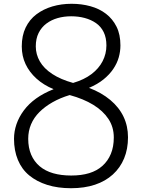

<svg xmlns="http://www.w3.org/2000/svg" viewBox="-20 -975 750 1014"><path d="M355 19Q285 19 229.5 1.5Q174 -16 134.5 -48.5Q95 -81 74.5 -130.5Q54 -180 54 -242Q54 -281 67 -319Q80 -357 106 -392Q132 -427 171 -455Q210 -483 263 -504Q210 -526 172.5 -560Q135 -594 115 -636.5Q95 -679 95 -730Q95 -787 115.5 -829.5Q136 -872 172.5 -899.5Q209 -927 256.5 -941Q304 -955 358 -955Q411 -955 458 -942Q505 -929 540 -902Q575 -875 595.5 -834Q616 -793 616 -735Q616 -703 607 -671.5Q598 -640 578 -610.5Q558 -581 526.5 -555.5Q495 -530 450 -511Q516 -486 562.5 -447Q609 -408 632.5 -358.5Q656 -309 656 -250Q656 -188 635.5 -138.5Q615 -89 576 -53.5Q537 -18 481.5 0.5Q426 19 355 19ZM356 -48Q410 -48 451 -60.5Q492 -73 521 -99Q550 -125 565.5 -162.5Q581 -200 581 -249Q581 -304 552.5 -347Q524 -390 472.5 -421.5Q421 -453 348 -473Q298 -458 257.5 -435Q217 -412 188 -383Q159 -354 144 -318.5Q129 -283 129 -242Q129 -195 144.5 -158.5Q160 -122 189.5 -97Q219 -72 261 -60Q303 -48 356 -48ZM366 -537Q424 -554 463 -583.5Q502 -613 522 -652Q542 -691 542 -735Q542 -776 527.5 -805.5Q513 -835 487 -853Q461 -871 427.5 -880Q394 -889 356 -889Q318 -889 284.5 -879.5Q251 -870 225 -850.5Q199 -831 184 -801Q169 -771 169 -730Q169 -688 190.5 -650.5Q212 -613 256.5 -584Q301 -555 366 -537Z"/></svg>

Font: Playwrite US Modern Light
Style: Regular
Weight: 300
Designer: Veronika Burian, José Scaglione
Foundry: TypeTogether
Version: Version 1.003